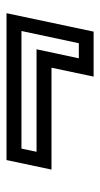

<svg xmlns="http://www.w3.org/2000/svg" viewBox="125 -607 314 604"><g transform="rotate(-90 282.0 -305.0)"><path d="M542.5 -441.5 484.5 -167.5H343L371 -300H50.5L80.5 -441.5ZM486.5 -394.5H116.5L106.5 -347H429L400.5 -214H448Z"/></g></svg>

Font: Tourney Medium
Style: Italic
Weight: 500
Italic angle: -12°
Version: Version 1.015